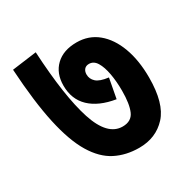

<svg xmlns="http://www.w3.org/2000/svg" viewBox="-134 -725 798 812"><g transform="rotate(-30 265.0 -318.5)"><path d="M505 -271Q505 -145 454 -89.5Q403 -34 321 -34Q257 -34 206 -60Q155 -86 117.5 -148Q80 -210 56.5 -317Q33 -424 23 -587L143 -603Q155 -381 193 -264Q231 -147 305 -147Q348 -147 363 -181Q378 -215 378 -280Q378 -325 371 -363.5Q364 -402 350 -425Q336 -448 313 -448Q298 -448 290 -438.5Q282 -429 282 -414Q282 -392 299 -376.5Q316 -361 358 -356L340 -260Q260 -273 217 -314Q174 -355 174 -422Q174 -482 211 -517.5Q248 -553 313 -553Q372 -553 415 -517.5Q458 -482 481.5 -418.5Q505 -355 505 -271Z"/></g></svg>

Font: Noto Sans SemiCondensed
Style: Bold Italic
Weight: 700
Width: 4
Italic angle: -12°
Designer: Monotype Design Team
Foundry: Monotype Imaging Inc.
Version: Version 2.013; ttfautohint (v1.8.4.7-5d5b)